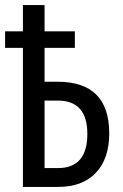

<svg xmlns="http://www.w3.org/2000/svg" viewBox="-20 -734 482 754"><path d="M155 -714H70V-611H0V-546H70V0H209Q304 0 356.5 -55.5Q409 -111 409 -210Q409 -413 206 -413H155V-546H274V-611H155ZM207 -339Q323 -339 323 -208Q323 -74 208 -74H155V-339Z"/></svg>

Font: Noto Sans Display Condensed
Style: Regular
Weight: 400
Width: 3
Designer: Monotype Design Team
Foundry: Monotype Imaging Inc.
Version: Version 1.900